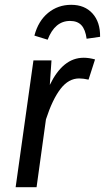

<svg xmlns="http://www.w3.org/2000/svg" viewBox="-20 -778 436 798"><path d="M375 -531 348 -447Q326 -452 309 -452Q265 -452 231.5 -408.5Q198 -365 171 -282L132 0H45L119 -527H194L187 -425Q214 -481 249 -509.5Q284 -538 328 -538Q350 -538 375 -531ZM123 -630Q139 -691 180 -724.5Q221 -758 276 -758Q332 -758 364.5 -722Q397 -686 396 -625L340 -617Q335 -655 318.5 -673Q302 -691 271 -691Q208 -691 178 -613Z"/></svg>

Font: Fira Sans Condensed
Style: Italic
Weight: 400
Width: 3
Italic angle: -8°
Designer: bBox Type GmbH & Carrois Corporate GbR & Edenspiekermann AG
Foundry: bBox Type GmbH & Carrois Corporate GbR & Edenspiekermann AG
Version: Version 4.301